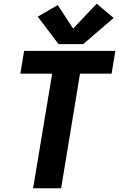

<svg xmlns="http://www.w3.org/2000/svg" viewBox="-20 -1007 637 1027"><path d="M157 0H307L408 -613H577L597 -735H109L89 -613H259ZM293 -771H425L588 -911L497 -987L371 -854L289 -980L182 -918Z"/></svg>

Font: Iosevka Sparkle Heavy
Style: Italic
Weight: 900
Italic angle: -9°
Designer: Belleve Invis
Foundry: Belleve Invis
Version: Version 4.5.0; ttfautohint (v1.8.3)